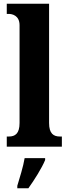

<svg xmlns="http://www.w3.org/2000/svg" viewBox="-20 -780 365 1021"><path d="M16 0H309V-54H299C265 -54 241 -69 241 -126V-760H16V-706H27C44 -706 84 -698 84 -646V-126C84 -69 60 -54 27 -54H16ZM72 208V221H131C162 178 203 113 220 71V61H111C104 105 84 168 72 208Z"/></svg>

Font: Noto Serif Sinhala Condensed ExtraBold
Style: Regular
Weight: 800
Width: 3
Designer: Jelle Bosma - Monotype Design Team
Foundry: Monotype Imaging Inc.
Version: Version 2.007